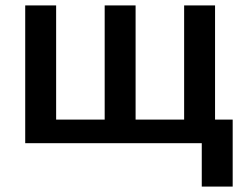

<svg xmlns="http://www.w3.org/2000/svg" viewBox="-20 -528 892 708"><path d="M838 -87V160H724V0H73V-508H187V-87H366V-508H480V-87H659V-508H773V-87Z"/></svg>

Font: CST
Style: Medium
Weight: 500
Version: Version 1.00